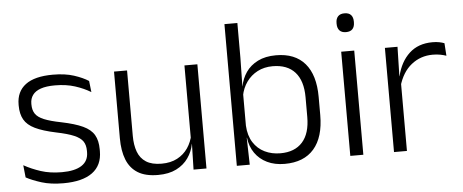

<svg xmlns="http://www.w3.org/2000/svg" viewBox="-47 -774 2156 895"><g transform="rotate(-5 1031.0 -326.5)"><path d="M216.5 10.5Q157.5 10.5 114.5 -3Q71.5 -16.5 43 -32L37 -89.5Q73 -69.5 116 -55.5Q159 -41.5 214 -41.5Q274.5 -41.5 306.5 -62.2Q338.5 -83 338.5 -124V-131Q338.5 -157.5 327 -174.8Q315.5 -192 286 -204.8Q256.5 -217.5 202.5 -228.5Q141 -241.5 105.5 -258.8Q70 -276 55 -302.5Q40 -329 40 -368V-373Q40 -433.5 82.8 -465.8Q125.5 -498 211 -498Q268 -498 309.5 -484.5Q351 -471 377 -454L383 -401.5Q351 -421 310 -434.2Q269 -447.5 216 -447.5Q175.5 -447.5 149.8 -438.5Q124 -429.5 111.8 -412.5Q99.5 -395.5 99.5 -372.5V-368Q99.5 -342 111 -324.8Q122.5 -307.5 151.5 -295.5Q180.5 -283.5 231.5 -273.5Q294.5 -260.5 331 -243.5Q367.5 -226.5 383 -200Q398.5 -173.5 398.5 -132.5V-123.5Q398.5 -57.5 352 -23.5Q305.5 10.5 216.5 10.5Z M557.5 -487.5V-181.5Q557.5 -138.5 569.2 -106.8Q581 -75 608 -57.8Q635 -40.5 680.5 -40.5Q723 -40.5 753.8 -56.8Q784.5 -73 803.8 -101.2Q823 -129.5 829.5 -164.5L842 -120H828.5Q822 -84.5 801.2 -54.8Q780.5 -25 745.2 -7.2Q710 10.5 659.5 10.5Q601 10.5 565.2 -11.5Q529.5 -33.5 513 -75Q496.5 -116.5 496.5 -175.5V-487.5ZM886.5 -487.5V0H826L829 -120.5L826 -123.5V-487.5Z M1252 10.5Q1205.5 10.5 1170.2 -6.5Q1135 -23.5 1113.5 -54.2Q1092 -85 1087 -126.5H1067L1087 -183Q1089.5 -136 1109.8 -104.2Q1130 -72.5 1163 -56.5Q1196 -40.5 1236.5 -40.5Q1303.5 -40.5 1339.5 -80.8Q1375.5 -121 1375.5 -198.5V-290.5Q1375.5 -367.5 1339.5 -407.8Q1303.5 -448 1235 -448Q1195.5 -448 1164.2 -431.8Q1133 -415.5 1112.8 -387.2Q1092.5 -359 1085.5 -322L1069.5 -366.5H1087Q1094 -403 1114.2 -432.5Q1134.5 -462 1169.8 -479.8Q1205 -497.5 1255 -497.5Q1343.5 -497.5 1390 -443.5Q1436.5 -389.5 1436.5 -286.5V-202Q1436.5 -98.5 1389.2 -44Q1342 10.5 1252 10.5ZM1028.5 0V-663H1089V-500.5L1086.5 -361L1087 -347.5V-142L1086 -122L1089 0Z M1559.5 0V-487.5H1620.5V0ZM1590 -576.5Q1570 -576.5 1559.8 -587.5Q1549.5 -598.5 1549.5 -619V-622.5Q1549.5 -642.5 1559.8 -653.5Q1570 -664.5 1590 -664.5Q1610.5 -664.5 1620.5 -653.5Q1630.5 -642.5 1630.5 -622.5V-619Q1630.5 -598.5 1620.5 -587.5Q1610.5 -576.5 1590 -576.5Z M1821 -301.5 1805.5 -348 1820.5 -350Q1836.5 -417 1878.5 -455.8Q1920.5 -494.5 1987 -494.5Q2004.5 -494.5 2018.5 -491.8Q2032.5 -489 2042.5 -485L2046.5 -426Q2034 -430.5 2018 -433.5Q2002 -436.5 1983 -436.5Q1926 -436.5 1883 -402.2Q1840 -368 1821 -301.5ZM1764 0V-487.5H1823L1819.5 -341L1824.5 -336V0Z"/></g></svg>

Font: Anek Telugu Medium Light
Style: Regular
Weight: 300
Version: Version 1.003